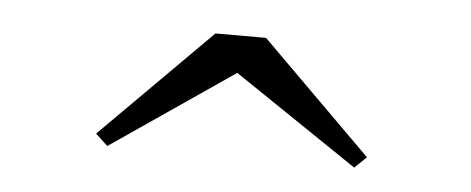

<svg xmlns="http://www.w3.org/2000/svg" viewBox="-27 -815 599 244"><g transform="rotate(5 272.0 -693.0)"><path d="M115.5 -615.5 100 -630 240 -770H304.5L445.5 -630L430.5 -615.5L272 -722.5Z"/></g></svg>

Font: Bodoni Moda 9pt Medium
Style: Regular
Weight: 500
Designer: Owen Earl
Foundry: indestructible type
Version: Version 2.005